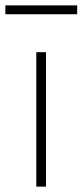

<svg xmlns="http://www.w3.org/2000/svg" viewBox="-57 -694 307 714"><path d="M114 0H78V-500H114ZM230 -641H-37V-674H230Z"/></svg>

Font: Storia Sans Thin
Style: Regular
Weight: 100
Designer: Accademia di Belle Arti di Urbino and others
Foundry: Accademia di Belle Arti di Urbino and others.
Version: Version 60.001;May 25, 2020;FontCreator 12.0.0.2522 64-bit